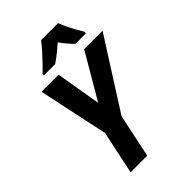

<svg xmlns="http://www.w3.org/2000/svg" viewBox="-270 -1038 1143 1143"><g transform="rotate(-45 302.0 -466.5)"><path d="M126 0 184 -273 90 -714H234L282 -429L449 -714H604L324 -274L266 0ZM170 -785Q191 -805 215.5 -830.5Q240 -856 264 -883Q288 -910 305 -933H449Q457 -911 470 -884Q483 -857 497.5 -831Q512 -805 524 -785L522 -773H435Q419 -788 400.5 -810Q382 -832 366 -854Q314 -807 264 -773H169Z"/></g></svg>

Font: Noto Sans SemiCondensed
Style: Bold Italic
Weight: 700
Width: 4
Italic angle: -12°
Designer: Monotype Design Team
Foundry: Monotype Imaging Inc.
Version: Version 2.013; ttfautohint (v1.8.4.7-5d5b)